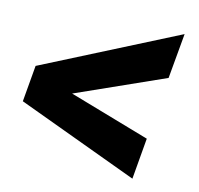

<svg xmlns="http://www.w3.org/2000/svg" viewBox="-60 -605 620 598"><g transform="rotate(10 249.5 -306.0)"><path d="M164.6 -298.8 418 -200.7 395.5 -70.3 17.6 -248.5 37.6 -363.8 477.5 -542 452.1 -398.9Z"/></g></svg>

Font: TypoPRO Roboto
Style: Bold Italic
Weight: 700
Italic angle: -12°
Designer: Google
Version: Version 2.136; 2016